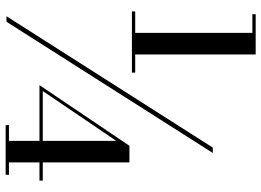

<svg xmlns="http://www.w3.org/2000/svg" viewBox="-146 -700 949 698"><g transform="rotate(90 329.0 -351.5)"><path d="M39.5 100 517 -650H536.5L59.5 100ZM22 -356V-368H244.5V-356ZM435.5 103V91H492.5V-299L311.5 -32H637V-20H290L510.5 -347H571V91H616V103ZM100 -359.5V-794H32V-806H178.5V-359.5Z"/></g></svg>

Font: Bodoni Moda 11pt SemiBold
Style: Regular
Weight: 600
Designer: Owen Earl
Foundry: indestructible type
Version: Version 2.004